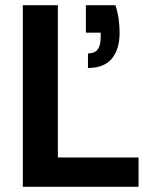

<svg xmlns="http://www.w3.org/2000/svg" viewBox="-20 -720 577 740"><path d="M425 -700Q434 -671 437.5 -644.5Q441 -618 441 -594Q441 -530 411 -494Q381 -458 319 -458V-514Q344 -514 356 -529Q368 -544 368 -575V-594H311V-700ZM203 -700V-113H514V0H68V-700Z"/></svg>

Font: Albert Sans
Style: Bold
Weight: 700
Designer: Andreas Rasmussen
Foundry: a.Foundry
Version: Version 1.025